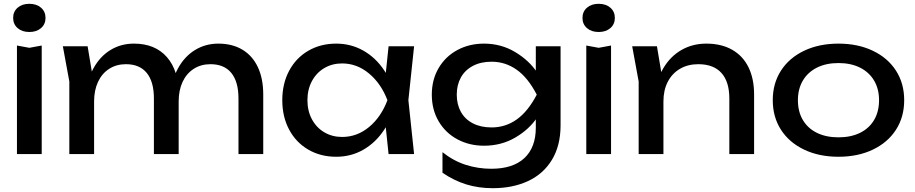

<svg xmlns="http://www.w3.org/2000/svg" viewBox="-20 -809 4804 1008"><path d="M134 -558 199 -570V0H69V-570ZM49 -715Q49 -748 72.5 -768.5Q96 -789 134 -789Q172 -789 195.5 -768.5Q219 -748 219 -715Q219 -682 195.5 -661.5Q172 -641 134 -641Q96 -641 72.5 -661.5Q49 -682 49 -715Z M440 -566 474 -362V0H344V-381L310 -566ZM918 -313V0H788V-292Q788 -380 750.5 -426Q713 -472 641 -472Q591 -472 553 -447.5Q515 -423 494.5 -379Q474 -335 474 -276L428 -301Q436 -387 470.5 -450Q505 -513 560 -546.5Q615 -580 683 -580Q794 -580 856 -509.5Q918 -439 918 -313ZM1362 -313V0H1232V-292Q1232 -380 1194.5 -426Q1157 -472 1085 -472Q1035 -472 997 -447.5Q959 -423 938.5 -379Q918 -335 918 -276L872 -301Q880 -387 914.5 -450Q949 -513 1004 -546.5Q1059 -580 1126 -580Q1200 -580 1253 -548Q1306 -516 1334 -456Q1362 -396 1362 -313Z M1998 -210 2024 -283 1998 -355 2020 -566H2154L2124 -283L2154 0H2020ZM1745 14Q1663 14 1598.5 -23.5Q1534 -61 1498 -128.5Q1462 -196 1462 -283Q1462 -370 1498 -437.5Q1534 -505 1598.5 -542.5Q1663 -580 1745 -580Q1823 -580 1888 -543Q1953 -506 1997.5 -439Q2042 -372 2060 -283Q2041 -194 1996.5 -127Q1952 -60 1887.5 -23Q1823 14 1745 14ZM1776 -90Q1855 -90 1918 -142.5Q1981 -195 2014 -283Q1981 -370 1917.5 -423Q1854 -476 1776 -476Q1724 -476 1682.5 -451.5Q1641 -427 1617.5 -383Q1594 -339 1594 -283Q1594 -227 1617.5 -183Q1641 -139 1682.5 -114.5Q1724 -90 1776 -90Z M2793 -239 2798 -257V-366L2793 -386V-566H2923V-151Q2923 -45 2878 29.5Q2833 104 2752.5 141.5Q2672 179 2567 179Q2492 179 2427.5 159Q2363 139 2303 98V-10Q2361 36 2425.5 56.5Q2490 77 2559 77Q2673 77 2733 21Q2793 -35 2793 -139ZM2247 -312Q2247 -391 2283 -452Q2319 -513 2381.5 -546.5Q2444 -580 2521 -580Q2611 -580 2685 -535.5Q2759 -491 2800.5 -427.5Q2842 -364 2842 -311Q2842 -256 2800.5 -193Q2759 -130 2685.5 -87Q2612 -44 2521 -44Q2444 -44 2381.5 -77.5Q2319 -111 2283 -172Q2247 -233 2247 -312ZM2798 -312Q2752 -401 2692.5 -443Q2633 -485 2561 -485Q2504 -485 2462.5 -463Q2421 -441 2399.5 -402Q2378 -363 2378 -312Q2378 -261 2399.5 -222Q2421 -183 2462.5 -161.5Q2504 -140 2561 -140Q2634 -140 2693 -182Q2752 -224 2798 -312Z M3123 -558 3188 -570V0H3058V-570ZM3038 -715Q3038 -748 3061.5 -768.5Q3085 -789 3123 -789Q3161 -789 3184.5 -768.5Q3208 -748 3208 -715Q3208 -682 3184.5 -661.5Q3161 -641 3123 -641Q3085 -641 3061.5 -661.5Q3038 -682 3038 -715Z M3429 -566 3463 -362V0H3333V-381L3299 -566ZM3939 -313V0H3809V-292Q3809 -380 3767.5 -426Q3726 -472 3646 -472Q3591 -472 3549.5 -447.5Q3508 -423 3485.5 -379Q3463 -335 3463 -276L3417 -301Q3425 -387 3462 -450Q3499 -513 3557.5 -546.5Q3616 -580 3688 -580Q3767 -580 3823.5 -548Q3880 -516 3909.5 -456Q3939 -396 3939 -313Z M4037 -283Q4037 -371 4080 -438Q4123 -505 4201.5 -542.5Q4280 -580 4382 -580Q4484 -580 4562.5 -542.5Q4641 -505 4684 -438Q4727 -371 4727 -283Q4727 -195 4684 -128Q4641 -61 4562.5 -23.5Q4484 14 4382 14Q4280 14 4201.5 -23.5Q4123 -61 4080 -128Q4037 -195 4037 -283ZM4595 -283Q4595 -342 4569 -386Q4543 -430 4495 -454Q4447 -478 4382 -478Q4317 -478 4269 -454Q4221 -430 4195 -386Q4169 -342 4169 -283Q4169 -223 4195 -179Q4221 -135 4269 -111.5Q4317 -88 4382 -88Q4447 -88 4495 -111.5Q4543 -135 4569 -179Q4595 -223 4595 -283Z"/></svg>

Font: Unbounded Variable
Style: Regular
Weight: 400
Designer: Luke Prowse, Jean-Baptiste Morizot, Fátima Lázaro, Florian Runge
Foundry: NaN
Version: Version 1.600;FEAKit 1.0